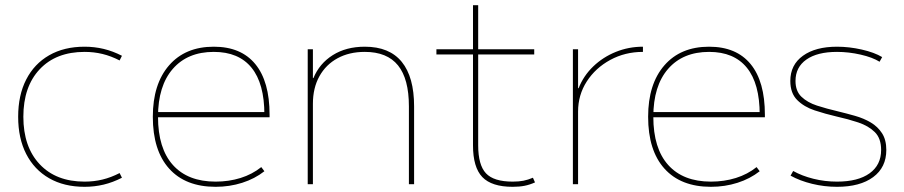

<svg xmlns="http://www.w3.org/2000/svg" viewBox="-20 -710 3486 740"><path d="M306 10Q227 10 169.5 -23Q112 -56 81 -116.5Q50 -177 50 -260Q50 -343 81 -403.5Q112 -464 169.5 -497Q227 -530 306 -530Q344 -530 379.5 -521.5Q415 -513 450 -495L441 -477Q408 -494 375 -502Q342 -510 306 -510Q196 -510 133 -443Q70 -376 70 -260Q70 -144 133 -77Q196 -10 306 -10Q342 -10 375 -18Q408 -26 441 -43L450 -25Q415 -7 379.5 1.5Q344 10 306 10Z M811 10Q695 10 632 -60Q569 -130 569 -260Q569 -386 631.5 -458Q694 -530 804 -530Q909 -530 964 -463Q1019 -396 1019 -268Q1019 -264 1019 -263Q1019 -262 1019 -258H579V-278H1009L999 -268Q999 -388 949.5 -449Q900 -510 804 -510Q703 -510 646 -444.5Q589 -379 589 -260Q589 -138 646.5 -74Q704 -10 811 -10Q862 -10 907 -24Q952 -38 987 -66L999 -50Q962 -21 913.5 -5.5Q865 10 811 10Z M1166 0V-520H1186V-409H1188Q1211 -465 1262.5 -497.5Q1314 -530 1386 -530Q1481 -530 1528.5 -471.5Q1576 -413 1576 -300V0H1556V-300Q1556 -406 1514 -458Q1472 -510 1386 -510Q1326 -510 1281 -485.5Q1236 -461 1211 -416Q1186 -371 1186 -310V0Z M1956 10Q1875 10 1839 -27.5Q1803 -65 1803 -150V-500H1662V-520H1803V-690H1823V-520H2039V-500H1823V-150Q1823 -74 1853 -42Q1883 -10 1956 -10Q1980 -10 1997.5 -13.5Q2015 -17 2034 -25L2042 -7Q2022 2 2002 6Q1982 10 1956 10Z M2188 0V-520H2208V-370H2210Q2229 -418 2266.5 -454Q2304 -490 2353.5 -510Q2403 -530 2458 -530V-510Q2389 -510 2332 -479Q2275 -448 2241.5 -396Q2208 -344 2208 -280V0Z M2720 10Q2604 10 2541 -60Q2478 -130 2478 -260Q2478 -386 2540.5 -458Q2603 -530 2713 -530Q2818 -530 2873 -463Q2928 -396 2928 -268Q2928 -264 2928 -263Q2928 -262 2928 -258H2488V-278H2918L2908 -268Q2908 -388 2858.5 -449Q2809 -510 2713 -510Q2612 -510 2555 -444.5Q2498 -379 2498 -260Q2498 -138 2555.5 -74Q2613 -10 2720 -10Q2771 -10 2816 -24Q2861 -38 2896 -66L2908 -50Q2871 -21 2822.5 -5.5Q2774 10 2720 10Z M3206 10Q3157 10 3110 -1.5Q3063 -13 3027 -33L3037 -51Q3071 -32 3115 -21Q3159 -10 3206 -10Q3287 -10 3331.5 -42Q3376 -74 3376 -132Q3376 -177 3351.5 -201Q3327 -225 3288 -238Q3249 -251 3204 -261Q3161 -271 3120 -284.5Q3079 -298 3052.5 -324.5Q3026 -351 3026 -398Q3026 -460 3074.5 -495Q3123 -530 3206 -530Q3253 -530 3301.5 -519Q3350 -508 3380 -490L3370 -472Q3343 -489 3297 -499.5Q3251 -510 3206 -510Q3130 -510 3088 -480.5Q3046 -451 3046 -398Q3046 -359 3069 -337Q3092 -315 3129 -303Q3166 -291 3209 -281Q3242 -273 3275.5 -263.5Q3309 -254 3336 -238Q3363 -222 3379.5 -196.5Q3396 -171 3396 -132Q3396 -65 3345.5 -27.5Q3295 10 3206 10Z"/></svg>

Font: M PLUS 2 Thin
Style: Regular
Weight: 100
Designer: Coji Morishita
Foundry: UNDERFOREST DESIGN
Version: Version 1.001